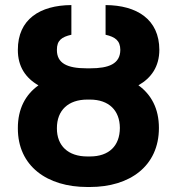

<svg xmlns="http://www.w3.org/2000/svg" viewBox="-20 -742 711 772"><path d="M134.6 -398.8C82.7 -361.9 51.5 -304.7 51.8 -226.2C51.5 -73.5 170.1 9.9 331 9.9H341.6C501.1 9.9 619 -73.5 619 -227.6C619 -305.4 588.1 -361.9 536.6 -399.1C588.4 -428.3 620.4 -474.4 620.7 -541.5C620.4 -664.4 530.2 -720.9 404.5 -721.6V-602.3C442.5 -593.4 463.4 -579.5 463.8 -541.5C463.4 -485.1 417.3 -467.3 342.3 -467.3H328.5C249.6 -467.3 208.5 -487.9 208.8 -541.5C208.5 -579.5 228 -593.4 267 -602.3V-721.6C140.6 -720.9 51.5 -664.4 51.8 -541.5C51.5 -474.4 83.1 -428.3 134.6 -398.8ZM331 -341.6H341.6C418.7 -341.6 461.6 -297.2 462 -227.6C461.6 -155.9 418.7 -112.9 341.6 -112.9H331C253.9 -112.9 208.5 -155.9 208.8 -226.2C208.5 -299 255 -341.6 331 -341.6Z"/></svg>

Font: Inter-Hewn
Style: Bold
Weight: 700
Designer: Rasmus Andersson
Foundry: rsms
Version: Version 3.012;git-f93a4a705